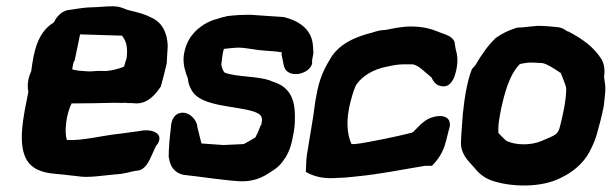

<svg xmlns="http://www.w3.org/2000/svg" viewBox="-20 -568 1940 609"><path d="M79 -342C70 -323 65 -299 70 -277C66 -257 62 -235 58 -216V-215C46 -148 39 -69 87 -37C119 -15 157 -18 200 -12L227 -9C260 -3 310 -12 347 -15C376 -16 396 -25 417 -27C442 -30 453 -58 462 -77C468 -89 474 -107 479 -110C502 -145 462 -160 426 -153C410 -150 387 -148 361 -144C302 -138 242 -121 192 -124C184 -150 189 -203 207 -240H216C244 -240 312 -241 342 -242C352 -242 363 -241 376 -242C383 -241 390 -241 395 -241C399 -241 404 -241 411 -240H414C451 -241 473 -269 489 -292L490 -293C497 -318 503 -342 509 -368V-370C510 -389 511 -406 512 -423V-424C510 -465 494 -499 456 -514C438 -524 415 -529 383 -537C371 -542 357 -549 333 -548C314 -548 289 -545 275 -545C249 -545 225 -540 203 -537C180 -536 161 -519 151 -497C98 -465 87 -403 79 -342ZM209 -348C210 -355 212 -371 217 -377L234 -459L362 -455H368V-453C378 -441 386 -423 382 -387L381 -381C379 -377 377 -369 374 -358L372 -356C355 -349 325 -341 304 -343C282 -344 270 -340 253 -342C237 -343 221 -344 209 -348Z M522 -163C518 -129 515 -98 515 -69V-68H516C519 -41 533 -19 564 -13H566C622 -7 689 4 742 7C773 8 800 1 825 -14C843 -26 864 -35 881 -62C892 -76 902 -100 906 -120C909 -135 914 -155 915 -177C918 -236 910 -285 854 -306C848 -308 842 -310 838 -312H837L836 -313C814 -320 793 -322 766 -325C743 -327 707 -331 692 -338C687 -344 684 -352 682 -363C683 -376 687 -405 690 -413C697 -414 709 -415 719 -416C724 -416 734 -417 737 -417C766 -416 790 -409 825 -407C839 -406 857 -405 874 -402C874 -401 873 -396 873 -392L874 -391L881 -356L882 -355C886 -340 903 -332 921 -333C938 -334 964 -344 970 -366V-367V-377L974 -399C974 -409 973 -418 972 -429C966 -478 925 -503 880 -514H879L776 -521H767C747 -521 726 -520 702 -517H700C696 -515 691 -514 684 -513H683L682 -512C668 -508 652 -504 637 -496C613 -483 578 -458 566 -408C558 -378 564 -354 570 -335L576 -319C577 -306 580 -294 589 -280C619 -228 733 -233 788 -213C802 -208 812 -201 811 -186L809 -173L805 -167V-166C798 -147 799 -150 790 -132C779 -125 766 -118 753 -111L688 -108L619 -113L606 -165C606 -185 582 -215 553 -210C531 -206 523 -185 522 -163Z M980 -246 974 -202 956 -92C953 -76 951 -60 951 -41L950 -23C969 -11 999 -2 1031 -3H1039L1055 -4C1070 -4 1089 -6 1107 -8C1190 -16 1253 -30 1328 -42H1350C1370 -62 1386 -86 1394 -118L1407 -169V-171C1409 -212 1351 -203 1326 -183L1316 -175L1290 -149C1289 -149 1289 -149 1286 -147C1255 -139 1230 -134 1202 -128C1174 -123 1131 -113 1105 -111H1095C1080 -143 1077 -190 1092 -246C1099 -273 1105 -292 1112 -302C1130 -326 1161 -348 1209 -357C1228 -361 1241 -364 1262 -364H1288C1299 -363 1312 -354 1322 -345C1330 -338 1340 -330 1349 -322C1354 -310 1364 -294 1387 -294C1410 -294 1421 -320 1425 -337C1432 -362 1433 -387 1426 -409C1425 -418 1422 -428 1422 -434C1416 -454 1390 -459 1373 -466C1350 -476 1322 -484 1284 -484C1253 -484 1229 -478 1203 -473C1190 -473 1176 -470 1162 -465C1110 -452 1053 -430 1025 -377C1006 -346 992 -314 984 -267Z M1457 -274C1454 -257 1452 -241 1450 -223L1448 -206L1443 -138C1443 -132 1443 -127 1442 -118C1441 -80 1464 -59 1482 -39C1495 -22 1513 -5 1538 4C1596 25 1697 30 1763 -6C1796 -22 1822 -45 1839 -69L1840 -70C1851 -87 1865 -114 1873 -142C1881 -171 1889 -200 1895 -231C1897 -244 1898 -260 1900 -280C1901 -294 1898 -308 1896 -324C1899 -345 1897 -364 1888 -380C1863 -419 1830 -443 1783 -468H1781C1777 -469 1766 -481 1747 -482C1729 -484 1706 -486 1686 -486H1684C1668 -484 1658 -484 1635 -481C1630 -481 1618 -481 1614 -478H1613C1592 -471 1573 -462 1553 -448L1551 -447V-446C1529 -425 1510 -399 1487 -360L1477 -349C1469 -330 1463 -305 1457 -274ZM1563 -187C1566 -203 1568 -218 1572 -234C1587 -301 1605 -341 1629 -365C1634 -366 1639 -367 1645 -368H1647C1659 -371 1680 -369 1700 -368C1716 -365 1737 -351 1756 -338H1757L1759 -336C1765 -319 1775 -298 1776 -287C1776 -272 1774 -251 1770 -229C1766 -208 1762 -189 1757 -170C1750 -139 1741 -140 1698 -121C1664 -106 1613 -107 1585 -122C1580 -126 1569 -138 1561 -146C1560 -159 1561 -173 1563 -187Z"/></svg>

Font: Vapor
Style: ExBdObl
Weight: 800
Foundry: Cannot Into Space Fonts
Version: Version 0.179